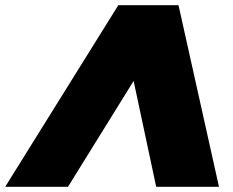

<svg xmlns="http://www.w3.org/2000/svg" viewBox="-93 -720 899 740"><path d="M595 -700 751 0H509L422 -408L169 0H-73L363 -700Z"/></svg>

Font: Montserrat Black
Style: Italic
Weight: 900
Italic angle: -11.3°
Designer: Julieta Ulanovsky
Foundry: Julieta Ulanovsky
Version: Version 9.000; ttfautohint (v1.8.4.7-5d5b)